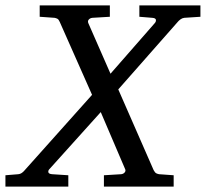

<svg xmlns="http://www.w3.org/2000/svg" viewBox="-64 -691 762 711"><path d="M618.2 -625Q610.4 -624 603.8 -618.9Q597.2 -613.8 594.2 -609.9L374 -359.9L504.9 -61Q509.8 -51.8 514.6 -49.3Q519.5 -46.9 524.9 -45.9L579.1 -42V0H320.8V-42L384.8 -45.9Q393.1 -46.9 397.9 -52.7Q402.8 -58.6 398.9 -65.9L309.1 -275.9L120.1 -65.9Q113.8 -60.1 115 -53.5Q116.2 -46.9 128.9 -45.9L189 -42V0H-43.9V-42L3.9 -45.9Q12.2 -46.9 18.6 -52Q24.9 -57.1 27.8 -61L276.9 -339.8L157.2 -609.9Q153.3 -619.1 148.4 -621.6Q143.6 -624 138.2 -625L83 -628.9V-670.9H342.8V-628.9L277.8 -625Q269.5 -624 264.6 -618.4Q259.8 -612.8 263.2 -605L345.2 -418L508.8 -605Q514.2 -610.8 513.4 -617.4Q512.7 -624 500 -625L452.1 -628.9V-670.9H678.2V-628.9Z"/></svg>

Font: Charis SIL
Style: Italic
Weight: 400
Italic angle: -11°
Foundry: SIL International
Version: Version 4.112